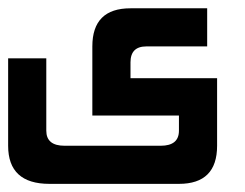

<svg xmlns="http://www.w3.org/2000/svg" viewBox="-20 -286 602 472"><path d="M419.9 166H101.6Q0 166 0 72.3V-142.6H93.8V35.2Q93.8 72.3 138.7 72.3H375Q419.9 72.3 419.9 35.2V-2H207V-171.9Q207 -265.6 300.8 -265.6H489.3V-171.9H339.8Q300.8 -171.9 300.8 -132.8V-93.8H513.7V72.3Q513.7 166 419.9 166Z"/></svg>

Font: Aswaq
Style: Regular
Weight: 400
Designer: Husham Jawad
Version: Version 1.000;November 3, 2021;FontCreator 14.0.0.2814 32-bi